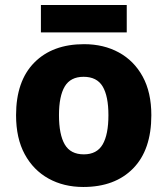

<svg xmlns="http://www.w3.org/2000/svg" viewBox="-20 -735 667 765"><path d="M583 -276Q583 -138 510.5 -64Q438 10 312 10Q234 10 173.5 -23.5Q113 -57 78.5 -120.5Q44 -184 44 -276Q44 -412 116.5 -485.5Q189 -559 315 -559Q393 -559 453.5 -526Q514 -493 548.5 -430Q583 -367 583 -276ZM215 -276Q215 -199 238 -159.5Q261 -120 314 -120Q366 -120 389 -159.5Q412 -199 412 -276Q412 -352 389 -390.5Q366 -429 313 -429Q261 -429 238 -390.5Q215 -352 215 -276ZM485 -715V-606H143V-715Z"/></svg>

Font: Noto Sans Gurmukhi UI ExtraBold
Style: Regular
Weight: 800
Designer: Jelle Bosma - Monotype Design Team
Foundry: Monotype Imaging Inc.
Version: Version 2.004; ttfautohint (v1.8.4.7-5d5b)